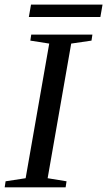

<svg xmlns="http://www.w3.org/2000/svg" viewBox="-24 -803 459 823"><path d="M180.2 -39.1 261.2 -25.9 257.3 0H-3.9L0 -25.9L85.9 -39.1L187 -616.2L106 -628.9L109.9 -654.8H372.1L368.2 -628.9L281.2 -616.2ZM99.6 -730 108.9 -783.2H415.5L406.2 -730Z"/></svg>

Font: Liberation Serif
Style: Italic
Weight: 400
Italic angle: -16.333°
Designer: Steve Matteson
Foundry: Ascender Corporation
Version: Version 2.1.5